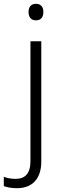

<svg xmlns="http://www.w3.org/2000/svg" viewBox="-72 -749 325 1009"><path d="M78 -686C78 -658 92 -642 117 -642C142 -642 156 -658 156 -686C156 -713 142 -729 117 -729C92 -729 78 -713 78 -686ZM17 240C98 240 145 190 145 100V-532H88V99C88 163 59 191 11 191C-12 191 -32 188 -52 180V229C-35 235 -13 240 17 240Z"/></svg>

Font: Noto Sans Myanmar UI Light
Style: Regular
Weight: 300
Designer: Monotype Design Team
Foundry: Monotype Imaging Inc.
Version: Version 2.103